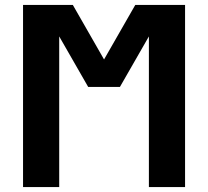

<svg xmlns="http://www.w3.org/2000/svg" viewBox="-20 -755 840 775"><path d="M73 0V-735H274L400 -515L526 -735H727V0H581V-608L464 -404H336L219 -608V0Z"/></svg>

Font: Iosevka Aile Heavy
Style: Regular
Weight: 900
Designer: Belleve Invis
Foundry: Belleve Invis
Version: Version 31.1.0; ttfautohint (v1.8.4)